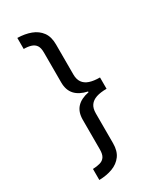

<svg xmlns="http://www.w3.org/2000/svg" viewBox="-229 -871 912 1085"><g transform="rotate(-30 227.5 -328.5)"><path d="M374 -291Q334 -291 307 -282Q280 -273 266 -253.5Q252 -234 252 -201V-6Q252 44 229.5 74.5Q207 105 168.5 119.5Q130 134 81 135V63Q109 62 129 56Q149 50 159.5 34Q170 18 170 -13V-206Q170 -257 197 -286Q224 -315 276 -325V-330Q224 -341 197 -370.5Q170 -400 170 -450V-645Q170 -676 159.5 -691.5Q149 -707 129 -713.5Q109 -720 81 -720V-792Q130 -791 168.5 -776.5Q207 -762 229.5 -731.5Q252 -701 252 -651V-455Q252 -423 266 -403Q280 -383 307 -374Q334 -365 374 -365Z"/></g></svg>

Font: ukorean25
Style: Book
Weight: 400
Designer: Jelle Bosma - Monotype Design Team
Foundry: Monotype Imaging Inc.
Version: Version 2.003